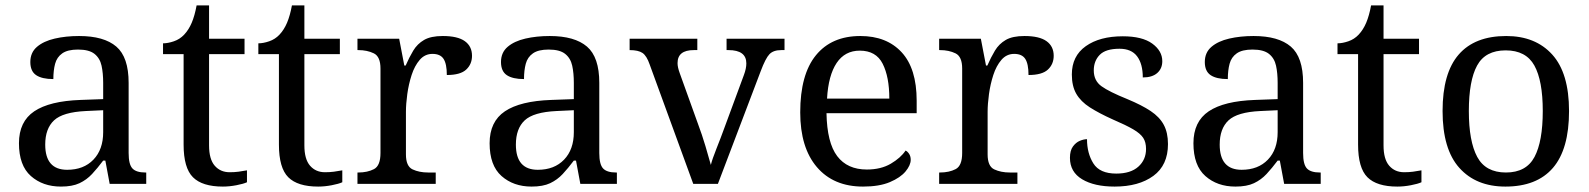

<svg xmlns="http://www.w3.org/2000/svg" viewBox="-20 -679 5869 709"><path d="M205 10Q138 10 94 -29Q50 -68 50 -150Q50 -230 106.5 -268Q163 -306 278 -310L361 -313V-373Q361 -409 355 -436.5Q349 -464 329 -480Q309 -496 268 -496Q230 -496 210 -482Q190 -468 183.5 -443.5Q177 -419 177 -387Q135 -387 113.5 -401.5Q92 -416 92 -450Q92 -485 116.5 -506Q141 -527 182 -536.5Q223 -546 272 -546Q364 -546 409.5 -507Q455 -468 455 -373V-114Q455 -72 469 -57Q483 -42 517 -42H520V0H385L369 -86H361Q340 -58 320 -36.5Q300 -15 273.5 -2.5Q247 10 205 10ZM228 -52Q289 -52 325 -89.5Q361 -127 361 -191V-272L297 -269Q212 -265 179.5 -234.5Q147 -204 147 -145Q147 -52 228 -52Z M803 10Q727 10 692.5 -24.5Q658 -59 658 -145V-479H582V-519Q600 -519 622 -526.5Q644 -534 660 -551Q677 -569 688 -595Q699 -621 706 -659H752V-536H883V-479H752V-142Q752 -91 773 -67Q794 -43 828 -43Q846 -43 861 -45Q876 -47 892 -50V-6Q879 0 853 5Q827 10 803 10Z M1155 10Q1079 10 1044.5 -24.5Q1010 -59 1010 -145V-479H934V-519Q952 -519 974 -526.5Q996 -534 1012 -551Q1029 -569 1040 -595Q1051 -621 1058 -659H1104V-536H1235V-479H1104V-142Q1104 -91 1125 -67Q1146 -43 1180 -43Q1198 -43 1213 -45Q1228 -47 1244 -50V-6Q1231 0 1205 5Q1179 10 1155 10Z M1300 0V-42H1303Q1337 -42 1361 -54.5Q1385 -67 1385 -114V-426Q1385 -470 1360.5 -482Q1336 -494 1303 -494H1300V-536H1454L1473 -437H1478Q1491 -467 1506 -492Q1521 -517 1546 -531.5Q1571 -546 1615 -546Q1670 -546 1696.5 -527Q1723 -508 1723 -473Q1723 -442 1701.5 -422Q1680 -402 1630 -402Q1630 -443 1618 -461.5Q1606 -480 1577 -480Q1549 -480 1530 -458Q1511 -436 1500 -402Q1489 -368 1484 -331.5Q1479 -295 1479 -266V-109Q1479 -65 1503.5 -53.5Q1528 -42 1561 -42H1589V0Z M1943 10Q1876 10 1832 -29Q1788 -68 1788 -150Q1788 -230 1844.5 -268Q1901 -306 2016 -310L2099 -313V-373Q2099 -409 2093 -436.5Q2087 -464 2067 -480Q2047 -496 2006 -496Q1968 -496 1948 -482Q1928 -468 1921.5 -443.5Q1915 -419 1915 -387Q1873 -387 1851.5 -401.5Q1830 -416 1830 -450Q1830 -485 1854.5 -506Q1879 -527 1920 -536.5Q1961 -546 2010 -546Q2102 -546 2147.5 -507Q2193 -468 2193 -373V-114Q2193 -72 2207 -57Q2221 -42 2255 -42H2258V0H2123L2107 -86H2099Q2078 -58 2058 -36.5Q2038 -15 2011.5 -2.5Q1985 10 1943 10ZM1966 -52Q2027 -52 2063 -89.5Q2099 -127 2099 -191V-272L2035 -269Q1950 -265 1917.5 -234.5Q1885 -204 1885 -145Q1885 -52 1966 -52Z M2379 -441Q2368 -473 2352.5 -483.5Q2337 -494 2305 -494V-536H2555V-494H2542Q2482 -494 2482 -446Q2482 -438 2484 -429Q2486 -420 2490 -409L2558 -220Q2572 -183 2585 -139.5Q2598 -96 2605 -70Q2610 -91 2626 -131Q2642 -171 2655 -207L2727 -402Q2736 -426 2736 -445Q2736 -494 2670 -494H2663V-536H2877V-494H2865Q2836 -494 2821.5 -479Q2807 -464 2789 -416L2631 0H2540Z M3167 10Q3058 10 2996.5 -62Q2935 -134 2935 -264Q2935 -404 2993 -475Q3051 -546 3157 -546Q3254 -546 3309.5 -486Q3365 -426 3365 -307V-261H3032Q3034 -152 3071.5 -102.5Q3109 -53 3181 -53Q3233 -53 3269.5 -74.5Q3306 -96 3324 -123Q3331 -120 3337 -111Q3343 -102 3343 -89Q3343 -69 3324 -46Q3305 -23 3266 -6.5Q3227 10 3167 10ZM3264 -315Q3264 -395 3239.5 -443.5Q3215 -492 3155 -492Q3100 -492 3069.5 -446.5Q3039 -401 3034 -315Z M3448 0V-42H3451Q3485 -42 3509 -54.5Q3533 -67 3533 -114V-426Q3533 -470 3508.5 -482Q3484 -494 3451 -494H3448V-536H3602L3621 -437H3626Q3639 -467 3654 -492Q3669 -517 3694 -531.5Q3719 -546 3763 -546Q3818 -546 3844.5 -527Q3871 -508 3871 -473Q3871 -442 3849.5 -422Q3828 -402 3778 -402Q3778 -443 3766 -461.5Q3754 -480 3725 -480Q3697 -480 3678 -458Q3659 -436 3648 -402Q3637 -368 3632 -331.5Q3627 -295 3627 -266V-109Q3627 -65 3651.5 -53.5Q3676 -42 3709 -42H3737V0Z M4096 10Q4021 10 3976 -17Q3931 -44 3931 -96Q3931 -123 3942 -138Q3953 -153 3967.5 -159Q3982 -165 3994 -165Q3994 -113 4017.5 -75.5Q4041 -38 4102 -38Q4155 -38 4183.5 -63.5Q4212 -89 4212 -129Q4212 -154 4201.5 -170Q4191 -186 4164.5 -201.5Q4138 -217 4089 -238Q4038 -261 4004.5 -282.5Q3971 -304 3954.5 -332.5Q3938 -361 3938 -404Q3938 -472 3989.5 -508.5Q4041 -545 4126 -545Q4198 -545 4235 -518Q4272 -491 4272 -453Q4272 -426 4253.5 -409.5Q4235 -393 4200 -393Q4200 -443 4179 -471Q4158 -499 4114 -499Q4063 -499 4041 -476.5Q4019 -454 4019 -419Q4019 -381 4047.5 -360.5Q4076 -340 4143 -313Q4196 -291 4229 -269Q4262 -247 4277.5 -218Q4293 -189 4293 -147Q4293 -69 4239 -29.5Q4185 10 4096 10Z M4542 10Q4475 10 4431 -29Q4387 -68 4387 -150Q4387 -230 4443.5 -268Q4500 -306 4615 -310L4698 -313V-373Q4698 -409 4692 -436.5Q4686 -464 4666 -480Q4646 -496 4605 -496Q4567 -496 4547 -482Q4527 -468 4520.5 -443.5Q4514 -419 4514 -387Q4472 -387 4450.5 -401.5Q4429 -416 4429 -450Q4429 -485 4453.5 -506Q4478 -527 4519 -536.5Q4560 -546 4609 -546Q4701 -546 4746.5 -507Q4792 -468 4792 -373V-114Q4792 -72 4806 -57Q4820 -42 4854 -42H4857V0H4722L4706 -86H4698Q4677 -58 4657 -36.5Q4637 -15 4610.5 -2.5Q4584 10 4542 10ZM4565 -52Q4626 -52 4662 -89.5Q4698 -127 4698 -191V-272L4634 -269Q4549 -265 4516.5 -234.5Q4484 -204 4484 -145Q4484 -52 4565 -52Z M5140 10Q5064 10 5029.5 -24.5Q4995 -59 4995 -145V-479H4919V-519Q4937 -519 4959 -526.5Q4981 -534 4997 -551Q5014 -569 5025 -595Q5036 -621 5043 -659H5089V-536H5220V-479H5089V-142Q5089 -91 5110 -67Q5131 -43 5165 -43Q5183 -43 5198 -45Q5213 -47 5229 -50V-6Q5216 0 5190 5Q5164 10 5140 10Z M5539 10Q5431 10 5369 -59Q5307 -128 5307 -269Q5307 -409 5366.5 -477.5Q5426 -546 5542 -546Q5650 -546 5712 -477.5Q5774 -409 5774 -269Q5774 -128 5714.5 -59Q5655 10 5539 10ZM5541 -42Q5616 -42 5646.5 -99.5Q5677 -157 5677 -269Q5677 -381 5646 -437Q5615 -493 5540 -493Q5465 -493 5434.5 -437Q5404 -381 5404 -269Q5404 -157 5435 -99.5Q5466 -42 5541 -42Z"/></svg>

Font: Noto Serif Oriya
Style: Regular
Weight: 400
Designer: David Williams
Foundry: Google LLC, David Williams
Version: Version 1.051; ttfautohint (v1.8.4.7-5d5b)